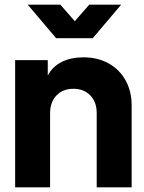

<svg xmlns="http://www.w3.org/2000/svg" viewBox="-20 -804 619 824"><path d="M45 -546H185V-480Q206 -519 245.5 -538.5Q285 -558 338 -558Q399 -558 446 -532Q493 -506 519 -459Q545 -412 545 -351V0H395V-319Q395 -366 367.5 -394.5Q340 -423 295 -423Q250 -423 222.5 -394.5Q195 -366 195 -319V0H45ZM99 -784H239L301 -713L363 -784H500L378 -640H221Z"/></svg>

Font: BLUETTI 2.0
Style: Bold
Weight: 700
Designer: Stijn de Vries
Foundry: tokotype
Version: Version 2.005;October 31, 2023;FontCreator 14.0.0.2814 64-bi